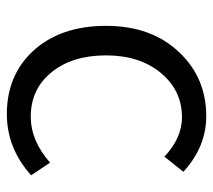

<svg xmlns="http://www.w3.org/2000/svg" viewBox="-50 -544 607 546"><g transform="rotate(90 253.0 -270.5)"><path d="M125 -61Q53 -139 53 -269Q53 -400 130 -479Q202 -554 310 -554Q397 -554 468 -489L425 -435Q372 -485 313 -485Q237 -485 187 -425Q137 -365 137 -269Q137 -173 185 -114Q233 -55 311 -55Q380 -55 442 -110L478 -56Q401 13 304 13Q194 13 125 -61Z"/></g></svg>

Font: KaiGen Gothic SC Normal
Style: Regular
Weight: 300
Designer: Ryoko NISHIZUKA Ë•øÂ°öÊ∂ºÂ≠ê (kana & ideographs); Paul D. Hunt (Latin, Greek & Cyrillic); Wenlong ZHANG Âº†ÊñáÈæô (bopom
Version: Version 1.001 October 10, 2014